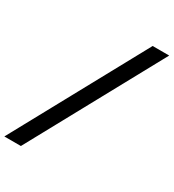

<svg xmlns="http://www.w3.org/2000/svg" viewBox="-325 -964 1073 1186"><g transform="rotate(30 211.0 -371.0)"><path d="M-105 100 409 -842H527L13 100Z"/></g></svg>

Font: MOST Montserrat SemiBold
Style: Italic
Weight: 600
Italic angle: -11.3°
Designer: Julieta Ulanovsky
Foundry: Julieta Ulanovsky
Version: Version 8.000;March 11, 2024;FontCreator 15.0.0.2926 64-bit